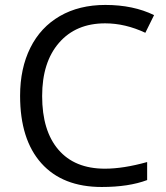

<svg xmlns="http://www.w3.org/2000/svg" viewBox="-20 -744 671 774"><path d="M403.8 -649.9Q286.1 -649.9 218 -571.5Q149.9 -493.2 149.9 -356.9Q149.9 -216.8 215.6 -140.4Q281.2 -64 402.8 -64Q477.5 -64 573.2 -90.8V-18.1Q499 9.8 390.1 9.8Q232.4 9.8 146.7 -85.9Q61 -181.6 61 -357.9Q61 -468.3 102.3 -551.3Q143.6 -634.3 221.4 -679.2Q299.3 -724.1 404.8 -724.1Q517.1 -724.1 601.1 -683.1L565.9 -611.8Q484.9 -649.9 403.8 -649.9Z"/></svg>

Font: f04920746
Style: Regular
Weight: 400
Foundry: Ascender Corporation
Version: Version 1.10